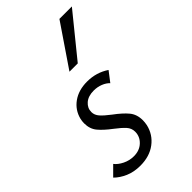

<svg xmlns="http://www.w3.org/2000/svg" viewBox="-221 -775 851 851"><g transform="rotate(-45 205.0 -349.0)"><path d="M3 -40 46 -83Q59 -66 83.5 -54Q108 -42 135 -42Q171 -42 193.5 -63.5Q216 -85 216 -115Q216 -137 201 -153.5Q186 -170 157 -192Q121 -219 101.5 -242.5Q82 -266 82 -301Q82 -314 85 -327Q96 -371 132.5 -397Q169 -423 222 -423Q280 -423 326 -392L290 -345Q278 -358 258 -366Q238 -374 215 -374Q180 -374 160 -356.5Q140 -339 140 -314Q140 -295 154 -279Q168 -263 197 -241Q235 -213 255.5 -188.5Q276 -164 276 -127Q276 -114 273 -99Q262 -51 223 -21.5Q184 8 126 8Q86 8 55 -5.5Q24 -19 3 -40ZM332 -706H410L250 -509H198Z"/></g></svg>

Font: LXGW Bright GB
Style: Italic
Weight: 400
Italic angle: -12°
Designer: Christian Thalmann (Catharsis Fonts)
Foundry: LXGW / Christian Thalmann (Catharsis Fonts) / Fontworks Inc.
Version: Version 5.510